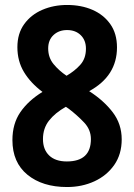

<svg xmlns="http://www.w3.org/2000/svg" viewBox="-20 -743 541 773"><path d="M250 -723Q307 -723 352 -703.5Q397 -684 424 -646Q451 -608 451 -552Q451 -437 339 -376Q397 -339 433.5 -291.5Q470 -244 470 -182Q470 -122 440 -79Q410 -36 360 -13Q310 10 250 10Q151 10 90.5 -39.5Q30 -89 30 -179Q30 -245 62 -291.5Q94 -338 151 -373Q103 -409 76.5 -453Q50 -497 50 -553Q50 -608 77.5 -646Q105 -684 150.5 -703.5Q196 -723 250 -723ZM250 -622Q217 -622 195.5 -602Q174 -582 174 -548Q174 -511 196 -484.5Q218 -458 248 -438Q282 -458 304 -483Q326 -508 326 -547Q326 -581 305 -601.5Q284 -622 250 -622ZM153 -183Q153 -141 178 -117Q203 -93 249 -93Q346 -93 346 -183Q346 -221 318.5 -250Q291 -279 257 -305L245 -313Q201 -288 177 -257Q153 -226 153 -183Z"/></svg>

Font: Noto Sans Sinhala UI Condensed
Style: Bold
Weight: 700
Width: 3
Designer: Jelle Bosma - Monotype Design Team
Foundry: Monotype Imaging Inc.
Version: Version 2.006; ttfautohint (v1.8.4.7-5d5b)